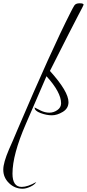

<svg xmlns="http://www.w3.org/2000/svg" viewBox="-179 -699 529 1169"><path d="M330 -670Q330 -667 296.5 -604Q263 -541 125 -267Q238 -142 238 -77Q238 -39 203.5 -18Q169 3 136.5 3Q104 3 68 -10.5Q32 -24 32 -43L33 -46Q32 -45 35 -43Q42 -39 68.5 -26Q95 -13 121.5 -13Q148 -13 170.5 -29Q193 -45 193 -70Q193 -137 104 -235Q59 -130 -22 56.5Q-103 243 -103 358Q-103 439 -47 439Q-10 439 42 409Q32 426 5.5 438Q-21 450 -41 450Q-89 450 -124 416Q-159 382 -159 335V333Q-159 292 -124 210Q-103 164 -71 87Q134 -394 251 -624Q265 -652 273.5 -665.5Q282 -679 306 -679Q330 -679 330 -670Z"/></svg>

Font: Ruthie
Style: Regular
Weight: 400
Designer: Robert E. Leuschke
Foundry: Robert E. Leuschke
Version: Version 1.003